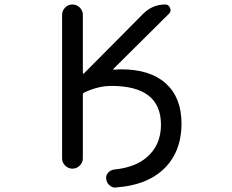

<svg xmlns="http://www.w3.org/2000/svg" viewBox="-20 -775 1040 859"><path d="M522.5 -464.8Q652.3 -464.8 722.2 -401.4Q792 -337.9 792 -222.7Q792 -89.8 706.1 -12.7Q629.9 54.7 499 63.5Q497.1 64.5 496.1 64.5Q481.4 64.5 469.7 53.7Q457 43 455.1 25.4Q453.1 9.8 463.9 -2.4Q474.6 -14.6 491.2 -16.6Q582 -25.4 635.7 -70.3Q700.2 -125 700.2 -216.8Q700.2 -390.6 478.5 -390.6Q418.9 -390.6 357.4 -361.3Q350.6 -358.4 350.6 -351.6V-66.4Q350.6 -47.9 336.9 -34.2Q323.2 -20.5 304.2 -20.5Q285.2 -20.5 271.5 -34.2Q257.8 -47.9 257.8 -66.4V-709Q257.8 -727.5 271.5 -741.2Q285.2 -754.9 304.2 -754.9Q323.2 -754.9 336.9 -741.2Q350.6 -727.5 350.6 -709V-449.2Q350.6 -446.3 352.5 -445.8Q354.5 -445.3 355.5 -446.3L621.1 -713.9Q662.1 -754.9 719.7 -754.9Q734.4 -754.9 740.7 -739.7Q747.1 -724.6 736.3 -713.9L487.3 -466.8Q486.3 -465.8 487.3 -464.4Q488.3 -462.9 489.3 -462.9Q505.9 -464.8 522.5 -464.8Z"/></svg>

Font: Rounded Mgen+ 1m regular
Style: Regular
Weight: 400
Designer: [Source Han Sans]
Ryoko NISHIZUKA  (kana & ideographs); Paul D. Hunt (Latin, Greek & Cyrillic); Wenlong ZHANG  (bopomofo
Version: Version 1.059.20150602